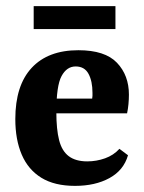

<svg xmlns="http://www.w3.org/2000/svg" viewBox="-20 -597 471 627"><path d="M30 -208Q30 -318 83.5 -375.5Q137 -433 236 -433Q323 -433 362 -392Q401 -351 401 -288Q401 -273 399.5 -257Q398 -241 395 -227H120V-275H281Q282 -280 282 -284Q282 -288 282 -294Q282 -332 269 -356Q256 -380 227 -380Q198 -380 181 -348.5Q164 -317 164 -231Q164 -175 173 -139.5Q182 -104 204.5 -87Q227 -70 265 -70Q295 -70 323 -80Q351 -90 370 -111L398 -90Q384 -41 337.5 -15.5Q291 10 225 10Q158 10 115 -16.5Q72 -43 51 -92Q30 -141 30 -208ZM90 -577H357V-502H90Z"/></svg>

Font: Rasa
Style: Bold
Weight: 700
Designer: Anna Giedrys (Yrsa+Rasa design), David Brezina (Yrsa art-direction, Rasa art-direction, design)
Foundry: Rosetta Type Foundry
Version: Version 2.004